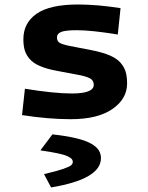

<svg xmlns="http://www.w3.org/2000/svg" viewBox="-20 -511 654 846"><path d="M540 -143.1Q540 -75.2 475.1 -30.5Q410.2 14.2 292 14.2Q192.4 14.2 77.1 -3.9L89.8 -120.1Q217.3 -99.1 296.9 -99.1Q393.1 -99.1 393.1 -137.2Q393.1 -153.8 380.9 -162.8Q368.7 -171.9 335 -179.2L229 -199.2Q184.6 -207.5 155.5 -220.2Q126.5 -232.9 110.8 -251Q95.2 -269 89.1 -289.3Q83 -309.6 83 -337.9Q83 -410.2 141.6 -450.7Q200.2 -491.2 324.2 -491.2Q408.2 -491.2 511.2 -475.1L499 -358.9Q383.3 -377.9 318.8 -377.9Q268.6 -377.9 249.8 -370.4Q231 -362.8 231 -346.2Q231 -330.1 241.7 -323Q252.4 -315.9 284.2 -309.1L387.2 -289.1Q433.6 -279.8 464.1 -266.6Q494.6 -253.4 511 -234.6Q527.3 -215.8 533.7 -194.6Q540 -173.3 540 -143.1ZM205.1 314.9 174.8 257.8V255.9Q227.5 243.7 255.9 234.1Q284.2 224.6 292.5 217.8Q300.8 210.9 300.8 202.1Q300.8 195.3 296.1 189.7Q291.5 184.1 277.8 177.5Q264.2 170.9 234.4 164.6Q204.6 158.2 159.2 151.9V149.9L210.9 81.1Q273.9 87.9 316.7 98.4Q359.4 108.9 382.6 122.6Q405.8 136.2 415.3 151.4Q424.8 166.5 424.8 186Q424.8 278.3 205.1 314.9Z"/></svg>

Font: IntelOne Mono Bold
Style: Regular
Weight: 700
Designer: Fred Shallcrass
Foundry: Frere-Jones Type LLC
Version: Version 1.200;hotconv 1.1.0;makeotfexe 2.6.0;FJTRelease1.2